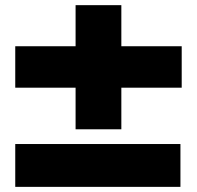

<svg xmlns="http://www.w3.org/2000/svg" viewBox="-20 -666 765 744"><path d="M272.9 -165V-326.2H39.1V-486.8H272.9V-646H450.2V-486.8H684.1V-326.2H450.2V-165ZM679.2 58.1H39.1V-107.9H679.2Z"/></svg>

Font: Mattone
Style: Bold
Weight: 700
Width: 6
Designer: Nunzio Mazzaferro
Foundry: Collletttivo
Version: Version 2.000;Glyphs 3.2 (3217)